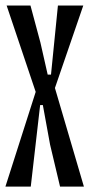

<svg xmlns="http://www.w3.org/2000/svg" viewBox="-20 -687 329 707"><path d="M127.8 -300 93.3 0H0L128.9 -403.3ZM164.4 -154.4 137.8 -300H127.8L4.4 -666.7H92.2L128.9 -530L155.6 -412.2H167.8L288.9 0H201.1ZM167.8 -412.2 193.3 -666.7H286.7L163.3 -307.8Z"/></svg>

Font: Le Murmure
Style: Regular
Weight: 600
Width: 2
Designer: Jeremy Landes, Alexander Slobzheninov (Cyrillic)
Foundry: Velvetyne Type Foundry
Version: Version 1.0